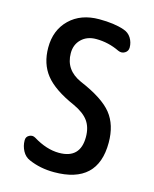

<svg xmlns="http://www.w3.org/2000/svg" viewBox="-113 -816 726 903"><g transform="rotate(15 250.0 -365.0)"><path d="M245.1 -320.3Q144.5 -364.3 102.1 -417.5Q59.6 -470.7 59.6 -549.8Q59.6 -634.8 113.8 -687.5Q168 -740.2 257.8 -740.2Q331.1 -740.2 378.9 -723.6Q403.3 -715.8 416.5 -694.8Q429.7 -673.8 429.7 -648.4Q429.7 -630.9 414.6 -621.6Q399.4 -612.3 381.8 -620.1Q327.1 -646.5 267.6 -646.5Q223.6 -646.5 196.3 -620.1Q168.9 -593.8 168.9 -551.8Q168.9 -469.7 250 -433.6Q363.3 -385.7 406.7 -331.5Q450.2 -277.3 450.2 -190.4Q450.2 9.8 237.3 9.8Q169.9 9.8 114.3 -14.6Q90.8 -24.4 78.1 -48.3Q65.4 -72.3 65.4 -98.6V-100.6Q65.4 -117.2 80.6 -125Q95.7 -132.8 110.4 -124Q175.8 -84 236.3 -84Q339.8 -84 339.8 -188.5Q339.8 -235.4 317.9 -266.1Q295.9 -296.9 245.1 -320.3Z"/></g></svg>

Font: Rounded Mgen+ 1m medium
Style: Regular
Weight: 500
Designer: [Source Han Sans]
Ryoko NISHIZUKA  (kana & ideographs); Paul D. Hunt (Latin, Greek & Cyrillic); Wenlong ZHANG  (bopomofo
Version: Version 1.059.20150602